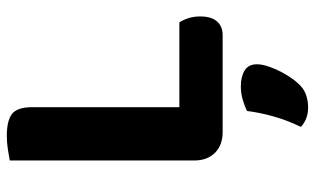

<svg xmlns="http://www.w3.org/2000/svg" viewBox="-196 -460 903 550"><g transform="rotate(-90 255.0 -184.5)"><path d="M70.8 -421.1H223.4V-6.5L152 2.3Q114.8 2.3 92.8 -19.7Q70.8 -41.7 70.8 -79ZM152 2.3V-121.7H466.4Q472.9 -112.4 478.2 -96.5Q483.4 -80.7 483.4 -62.1Q483.4 -29.9 469.1 -13.8Q454.8 2.3 429.9 2.3ZM223.4 -231.2H70.8V-607.5Q81.1 -609.5 101.5 -612.8Q121.8 -616 141.4 -616Q184.7 -616 204.1 -601.1Q223.4 -586.1 223.4 -544.1ZM292.3 217.7Q278.2 233.8 260.7 240.5Q243.2 247.1 223.1 247.1Q189.2 247.1 167 226.5Q186.4 186.2 197.2 147.3Q208.1 108.4 212.6 72Q226.9 65 245.3 59.7Q263.7 54.4 282.8 54.4Q311 54.4 328.7 65.3Q346.4 76.2 346.4 101.1Q346.4 117.1 337.9 139.8Q329.4 162.4 317 183.3Q304.6 204.2 292.3 217.7Z"/></g></svg>

Font: Baloo Paaji 2
Style: Regular
Weight: 400
Designer: Shuchita Grover, Noopur Datye and Ek Type
Foundry: Ek Type
Version: Version 1.700